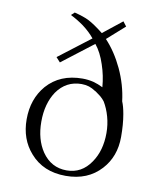

<svg xmlns="http://www.w3.org/2000/svg" viewBox="-81 -762 704 845"><g transform="rotate(10 271.0 -339.5)"><path d="M269.5 -417Q168.9 -417 110.4 -350.6Q57.6 -289.1 57.6 -198.2Q57.6 -109.4 110.4 -49.8Q168.9 17.6 269.5 17.6Q368.2 17.6 426.8 -46.9Q480.5 -105.5 480.5 -193.4Q480.5 -250 472.7 -293.9Q466.8 -328.1 458 -348.6Q449.2 -420.9 417 -490.2Q384.8 -558.6 339.8 -606.4L418 -675.8L402.3 -696.3L317.4 -628.9Q275.4 -662.1 248 -675.8Q226.6 -686.5 184.6 -697.3L169.9 -683.6Q198.2 -669.9 228.5 -648.4Q259.8 -625 281.2 -598.6L139.6 -490.2L158.2 -469.7L297.9 -577.1Q324.2 -544.9 340.8 -494.1Q357.4 -445.3 361.3 -394.5Q339.8 -405.3 318.4 -411.1Q293.9 -417 269.5 -417ZM269.5 -392.6Q286.1 -392.6 302.7 -387.7Q317.4 -382.8 332 -373L335.9 -371.1Q352.5 -359.4 358.4 -354.5Q370.1 -344.7 377.9 -334Q394.5 -306.6 404.3 -271.5Q414.1 -236.3 414.1 -199.2Q414.1 -120.1 377 -66.4Q336.9 -6.8 269.5 -6.8Q200.2 -6.8 159.2 -66.4Q123 -120.1 123 -199.2Q123 -279.3 159.2 -334Q200.2 -392.6 269.5 -392.6Z"/></g></svg>

Font: Batang
Style: Regular
Weight: 400
Version: Version 2.21